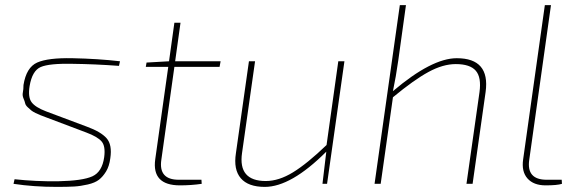

<svg xmlns="http://www.w3.org/2000/svg" viewBox="-20 -720 2267 752"><path d="M318 -201 159 -261Q146 -266 138 -269Q130 -272 119 -277.5Q108 -283 102.5 -287.5Q97 -292 88.5 -300Q80 -308 78.5 -315.5Q77 -323 72 -334.5Q67 -346 69.5 -358Q72 -370 72 -387Q83 -456 125.5 -475Q168 -494 264 -492Q364 -490 450 -480L446 -462Q351 -469 265 -470Q173 -472 139.5 -457.5Q106 -443 96 -383Q89 -340 103.5 -320Q118 -300 160 -284L320 -224Q375 -204 397.5 -178.5Q420 -153 412 -100Q408 -69 395.5 -48.5Q383 -28 367.5 -16Q352 -4 324 2.5Q296 9 270.5 10.5Q245 12 203 12Q112 12 33 0L37 -18Q120 -9 207 -10Q304 -12 342 -29.5Q380 -47 388 -104Q394 -148 377.5 -166.5Q361 -185 318 -201Z M663 -458 612 -95Q600 -16 680 -16H769L770 0Q729 6 685 6Q574 6 588 -96L639 -458H551L554 -475L642 -480L663 -631H687L666 -480H844L840 -458Z M1329 -480 1261 0H1243L1258 -126Q1120 12 1017 12Q952 12 923 -22Q894 -56 904 -120L955 -480H979L928 -121Q912 -11 1021 -11Q1072 -11 1127.5 -45Q1183 -79 1259 -152L1305 -480Z M1570 -700 1540 -484Q1531 -420 1519 -363Q1671 -492 1769 -492Q1900 -492 1882 -360L1831 0H1807L1858 -359Q1866 -417 1843.5 -443Q1821 -469 1765 -469Q1715 -469 1658 -438Q1601 -407 1519 -339L1471 0H1447L1546 -700Z M2138 -700 2053 -95Q2041 -16 2121 -16H2180L2181 0Q2162 6 2117 6Q2070 6 2046 -21Q2022 -48 2029 -96L2114 -700Z"/></svg>

Font: Ezarion Thin
Style: Italic
Weight: 250
Italic angle: -8°
Designer: Natanael Gama
Version: Version 1.001;PS 001.001;hotconv 1.0.70;makeotf.lib2.5.58329